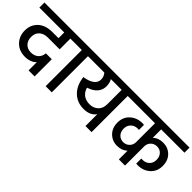

<svg xmlns="http://www.w3.org/2000/svg" viewBox="49 -1390 2140 2140"><g transform="rotate(45 1119.5 -320.0)"><path d="M-24 -650H583V-570H465V-401H280Q217 -401 179.5 -367.5Q142 -334 142 -275.5Q142 -217 175 -183Q208 -149 262.5 -149Q317 -149 350.5 -179.5Q384 -210 388 -261H481V10H386V-121Q367 -96 329.5 -82Q292 -68 251 -68Q156 -68 98.5 -127Q41 -186 41 -275.5Q41 -365 102 -422.5Q163 -480 273 -480H368V-570H-24Z M534 -570V-650H853V-570H742V0H645V-570Z M1273 -342V-570H1103Q1126 -533 1126 -480Q1126 -362 983 -314Q995 -265 1033.5 -234Q1072 -203 1132.5 -203Q1193 -203 1233 -240Q1273 -277 1273 -342ZM1273 -187Q1226 -119 1123 -119Q1020 -119 952.5 -185Q885 -251 870 -369Q949 -381 989.5 -412Q1030 -443 1030 -489.5Q1030 -536 1000 -570H804V-650H1480V-570H1369V0H1273Z M2263 -570H1896V-437Q1941 -482 2017.5 -482Q2094 -482 2145.5 -431Q2197 -380 2197 -294Q2197 -208 2138.5 -155Q2080 -102 1992 -102Q1981 -102 1969 -104V-184Q1975 -183 1988 -183Q2038 -183 2069 -213.5Q2100 -244 2100 -293.5Q2100 -343 2071.5 -373.5Q2043 -404 1998.5 -404Q1954 -404 1925 -374.5Q1896 -345 1896 -301V0H1799V-137Q1752 -92 1676.5 -92Q1601 -92 1549 -143.5Q1497 -195 1497 -280.5Q1497 -366 1555.5 -419Q1614 -472 1702 -472Q1718 -472 1725 -470V-390Q1715 -392 1706 -392Q1657 -392 1625.5 -361Q1594 -330 1594 -280.5Q1594 -231 1623 -200.5Q1652 -170 1696 -170Q1740 -170 1769.5 -199.5Q1799 -229 1799 -273V-570H1432V-650H2263Z"/></g></svg>

Font: Hind Medium
Style: Regular
Weight: 500
Designer: Manushi Parikh, Satya Rajpurohit
Foundry: Indian Type Foundry
Version: Version 1.201;PS 1.0;hotconv 1.0.78;makeotf.lib2.5.61930; tt